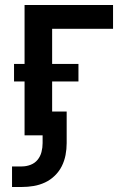

<svg xmlns="http://www.w3.org/2000/svg" viewBox="-20 -540 515 766"><path d="M28 206V124H67Q85 124 102 117.5Q119 111 130 97.5Q141 84 145.5 66.5Q150 49 150 31V0H78V-215H36V-285H78V-520H431V-425H188V-285H293V-215H188V-95H246V31Q246 55 241.5 78.5Q237 102 226.5 123Q216 144 198.5 161Q181 178 159.5 188Q138 198 114.5 202Q91 206 67 206Z"/></svg>

Font: Iosevka QP
Style: Bold
Weight: 700
Designer: Belleve Invis
Foundry: Belleve Invis
Version: Version 20.0.0; ttfautohint (v1.8.4)